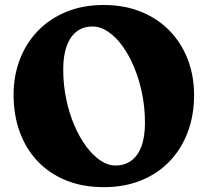

<svg xmlns="http://www.w3.org/2000/svg" viewBox="-20 -739 841 778"><path d="M400.2 -718.8Q483.6 -718.8 551.1 -691.5Q618.7 -664.2 666.7 -615Q714.7 -565.8 740.5 -499Q766.4 -432.3 766.4 -353.4Q766.4 -271.9 740.8 -203.7Q715.2 -135.5 667.3 -85.5Q619.4 -35.5 551.9 -8.1Q484.4 19.4 400.6 19.4Q316 19.4 248.5 -7.8Q180.9 -34.9 133.2 -84.9Q85.5 -134.9 60.3 -203.5Q35 -272.1 35 -355Q35 -430.8 59.9 -496.8Q84.8 -562.7 132.2 -612.5Q179.6 -662.3 247.3 -690.5Q315 -718.8 400.2 -718.8ZM567.4 -241.6Q567.4 -302 555.9 -359.2Q544.3 -416.3 523.8 -465.7Q503.3 -515.1 476.4 -552.3Q449.5 -589.4 418.3 -610.5Q387.1 -631.6 354.8 -631.6Q316.9 -631.6 290.3 -611.1Q263.8 -590.6 250 -551.7Q236.2 -512.8 236.2 -458Q236.2 -396.2 248.1 -338.5Q260 -280.9 281 -231.7Q302.1 -182.6 329.1 -146Q356.1 -109.4 386.6 -88.9Q417.2 -68.4 447.8 -68.4Q484.2 -68.4 511.1 -87.4Q538 -106.4 552.7 -144.9Q567.4 -183.3 567.4 -241.6Z"/></svg>

Font: Fraunces SuperSoft Wonky
Style: Regular
Weight: 900
Version: Version 1.000;[b76b70a41]